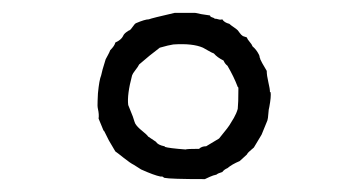

<svg xmlns="http://www.w3.org/2000/svg" viewBox="-20 -679 563 298"><path d="M384 -587 387 -581Q388 -579 390.5 -575Q393 -571 394 -569Q394 -562 396.5 -551.5Q399 -541 399 -536H400Q401 -529 398 -513Q397 -510 396.5 -502.5Q396 -495 395 -492L386 -470L374 -450Q373 -449 370.5 -447Q368 -445 366 -443Q364 -441 363 -439L352 -429Q340 -424 333 -418Q328 -416 325 -412Q318 -410 316 -408Q311 -407 305.5 -404.5Q300 -402 298 -401Q244 -401 235 -403L232 -405H229Q219 -407 199 -416L188 -423Q182 -426 172 -434Q162 -442 159 -444L149 -461L142 -475Q140 -477 140 -478L133 -495Q134 -501 132 -510Q131 -514 131.5 -522.5Q132 -531 132 -534Q134 -555 137 -562Q138 -568 144 -587Q145 -589 147.5 -593.5Q150 -598 151 -601Q158 -608 159 -613Q168 -617 171 -623Q172 -626 176 -629Q180 -632 181 -632Q183 -633 186 -637.5Q189 -642 191 -643Q205 -649 211 -649Q216 -651 251 -659H283Q291 -657 306 -655Q306 -653 309.5 -652Q313 -651 313 -650Q316 -650 319 -649Q322 -648 325 -649Q328 -644 336 -642Q338 -640 342.5 -637Q347 -634 349 -632Q350 -631 352 -628Q354 -625 357 -623Q357 -623 363 -621Q364 -618 367.5 -614Q371 -610 372 -607Q378 -602 382 -594Q383 -592 383 -590Q384 -588 384 -587ZM350 -541V-542Q350 -544 349 -544Q343 -560 333 -577Q329 -580 327 -585Q317 -590 312 -596Q309 -597 303 -600.5Q297 -604 295 -605Q279 -612 249 -610Q242 -609 228 -605Q212 -593 196 -579Q194 -575 190 -570Q186 -565 185 -562Q177 -532 179 -516L185 -501Q186 -499 187.5 -494Q189 -489 190 -487Q193 -482 200.5 -476Q208 -470 210 -467L222 -459Q225 -454 235 -452Q236 -452 236 -451Q242 -449 268 -447Q270 -448 289 -448Q293 -452 300 -452L320 -464Q323 -468 328 -474Q333 -480 336 -484.5Q339 -489 343 -496Q347 -503 349 -510Q350 -519 350 -541Z"/></svg>

Font: FuturaRenner Light
Style: Regular
Weight: 300
Designer: BSozoo
Foundry: BSozoo
Version: Version 1.001;PS 001.001;hotconv 1.0.70;makeotf.lib2.5.58329